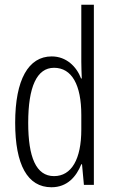

<svg xmlns="http://www.w3.org/2000/svg" viewBox="-20 -780 483 810"><path d="M197 10C264 10 302 -35 323 -87H326L334 0H376V-760H323V-520C323 -498 324 -476 325 -449H322C303 -499 260 -542 198 -542C100 -542 44 -444 44 -262C44 -85 96 10 197 10ZM208 -37C132 -37 99 -117 99 -262C99 -413 135 -494 208 -494C283 -494 323 -422 323 -295V-233C323 -109 282 -37 208 -37Z"/></svg>

Font: Noto Sans Lao Looped ExtraCondensed Light
Style: Regular
Weight: 300
Width: 2
Designer: Mark Frömberg, Ben Mitchell
Foundry: The Fontpad Ltd
Version: Version 1.002